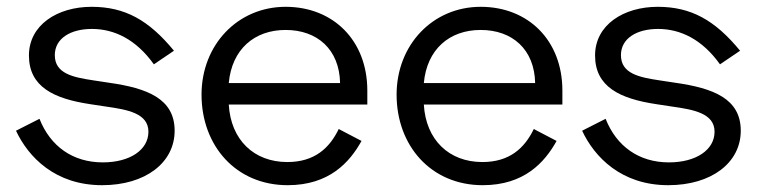

<svg xmlns="http://www.w3.org/2000/svg" viewBox="-20 -530 2232 564"><path d="M65 -367C65 -275 138 -240 245 -224L291 -217C355 -208 416 -197 416 -143C416 -90 362 -53 282 -53C194 -53 128 -100 96 -181L27 -146C63 -69 142 14 280 14C407 14 493 -52 493 -146C493 -240 413 -271 300 -287L254 -294C194 -303 141 -314 141 -368C141 -417 187 -445 250 -445C316 -445 380 -414 432 -341L491 -381C417 -471 347 -510 249 -510C149 -510 65 -457 65 -367Z M572 -252C572 -102 673 14 825 14C947 14 1007 -53 1042 -116L975 -151C948 -95 904 -54 824 -54C726 -54 658 -119 652 -223H1059V-264C1059 -411 959 -510 819 -510C678 -510 572 -398 572 -252ZM652 -286C661 -385 727 -442 819 -442C912 -442 977 -385 979 -286Z M1145 -252C1145 -102 1246 14 1398 14C1520 14 1580 -53 1615 -116L1548 -151C1521 -95 1477 -54 1397 -54C1299 -54 1231 -119 1225 -223H1632V-264C1632 -411 1532 -510 1392 -510C1251 -510 1145 -398 1145 -252ZM1225 -286C1234 -385 1300 -442 1392 -442C1485 -442 1550 -385 1552 -286Z M1728 -367C1728 -275 1801 -240 1908 -224L1954 -217C2018 -208 2079 -197 2079 -143C2079 -90 2025 -53 1945 -53C1857 -53 1791 -100 1759 -181L1690 -146C1726 -69 1805 14 1943 14C2070 14 2156 -52 2156 -146C2156 -240 2076 -271 1963 -287L1917 -294C1857 -303 1804 -314 1804 -368C1804 -417 1850 -445 1913 -445C1979 -445 2043 -414 2095 -341L2154 -381C2080 -471 2010 -510 1912 -510C1812 -510 1728 -457 1728 -367Z"/></svg>

Font: Space Text
Style: Regular
Weight: 400
Designer: Florian Karsten (Space Text), Colophon Foundry (Space Mono)
Foundry: Florian Karsten
Version: Version 1.003;PS 001.003;hotconv 1.0.88;makeotf.lib2.5.64775